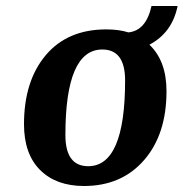

<svg xmlns="http://www.w3.org/2000/svg" viewBox="-20 -609 612 640"><path d="M478 -460Q535 -406 535 -305Q535 -161 460 -75Q385 11 260 11Q167 11 113.5 -42.5Q60 -96 60 -195Q60 -339 132.5 -425Q205 -511 334 -511Q377 -511 408 -501Q467 -507 485 -589H572Q554 -500 478 -460ZM274 -55Q397 -55 397 -341Q397 -444 321 -444Q198 -444 198 -159Q198 -55 274 -55Z"/></svg>

Font: Arsenal
Style: Bold Italic
Weight: 700
Italic angle: -9.10001°
Designer: Andrij Shevchenko
Foundry: Stairsfor
Version: Version 2.001;PS 002.001;hotconv 1.0.88;makeotf.lib2.5.64775